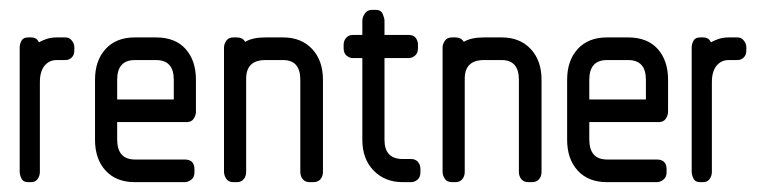

<svg xmlns="http://www.w3.org/2000/svg" viewBox="-20 -370 1555 390"><path d="M95 -248Q80 -248 70.5 -236.5Q61 -225 61 -203V-21Q61 -13 56.5 -6.5Q52 0 43 0H37Q27 0 23.5 -7.5Q20 -15 20 -21V-274Q20 -280 23.5 -287Q27 -294 37 -294H43Q55 -294 59 -284Q66 -288 75 -291Q84 -294 96 -294H113Q121 -294 126 -287.5Q131 -281 131 -274V-268Q131 -258 125.5 -253Q120 -248 113 -248Z M218 -122V-87Q218 -46 254 -46H355Q375 -46 375 -26V-20Q375 -10 368.5 -5Q362 0 355 0H254Q216 0 194.5 -23.5Q173 -47 173 -86V-208Q173 -247 194.5 -270.5Q216 -294 254 -294H297Q336 -294 357 -270.5Q378 -247 378 -208V-143Q378 -136 373.5 -129Q369 -122 359 -122ZM254 -248Q218 -248 218 -208V-168H333V-208Q333 -248 297 -248Z M609 0Q600 0 595 -6Q590 -12 590 -21V-208Q590 -248 555 -248H519Q480 -248 480 -210V-21Q480 -12 475 -6Q470 0 461 0H454Q444 0 439.5 -7Q435 -14 435 -21V-274Q435 -280 439.5 -287Q444 -294 454 -294H461Q473 -294 478 -285Q493 -294 519 -294H555Q592 -294 614 -270.5Q636 -247 636 -208V-21Q636 -12 631 -6Q626 0 616 0Z M798 0Q762 0 739 -23.5Q716 -47 716 -86V-252H697Q690 -252 684 -257Q678 -262 678 -272V-279Q678 -287 683 -293Q688 -299 697 -299H716V-328Q716 -335 721 -342.5Q726 -350 736 -350H743Q754 -350 757.5 -341.5Q761 -333 761 -328V-299H810Q820 -299 824.5 -293Q829 -287 829 -279V-272Q829 -262 823 -257Q817 -252 810 -252H761V-86Q761 -47 798 -47H815Q824 -47 829 -41Q834 -35 834 -27V-20Q834 -10 828 -5Q822 0 815 0Z M1053 0Q1044 0 1039 -6Q1034 -12 1034 -21V-208Q1034 -248 999 -248H963Q924 -248 924 -210V-21Q924 -12 919 -6Q914 0 905 0H898Q888 0 883.5 -7Q879 -14 879 -21V-274Q879 -280 883.5 -287Q888 -294 898 -294H905Q917 -294 922 -285Q937 -294 963 -294H999Q1036 -294 1058 -270.5Q1080 -247 1080 -208V-21Q1080 -12 1075 -6Q1070 0 1060 0Z M1177 -122V-87Q1177 -46 1213 -46H1314Q1334 -46 1334 -26V-20Q1334 -10 1327.5 -5Q1321 0 1314 0H1213Q1175 0 1153.5 -23.5Q1132 -47 1132 -86V-208Q1132 -247 1153.5 -270.5Q1175 -294 1213 -294H1256Q1295 -294 1316 -270.5Q1337 -247 1337 -208V-143Q1337 -136 1332.5 -129Q1328 -122 1318 -122ZM1213 -248Q1177 -248 1177 -208V-168H1292V-208Q1292 -248 1256 -248Z M1460 -248Q1445 -248 1435.5 -236.5Q1426 -225 1426 -203V-21Q1426 -13 1421.5 -6.5Q1417 0 1408 0H1402Q1392 0 1388.5 -7.5Q1385 -15 1385 -21V-274Q1385 -280 1388.5 -287Q1392 -294 1402 -294H1408Q1420 -294 1424 -284Q1431 -288 1440 -291Q1449 -294 1461 -294H1478Q1486 -294 1491 -287.5Q1496 -281 1496 -274V-268Q1496 -258 1490.5 -253Q1485 -248 1478 -248Z"/></svg>

Font: Chathura
Style: ExtraBold
Weight: 800
Designer: Appaji Ambarisha Darbha
Foundry: Aditya Fonts
Version: Version 1.001 2016